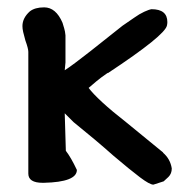

<svg xmlns="http://www.w3.org/2000/svg" viewBox="-20 -490 516 522"><path d="M156 -299Q167 -306 185 -319.5Q203 -333 226 -351L313 -420L345 -442Q359 -452 372 -458Q385 -464 392 -465Q435 -465 435 -430Q435 -426 434 -421Q429 -394 273 -291V-292Q254 -279 241.5 -268.5Q229 -258 221 -251Q232 -236 258 -212Q284 -188 325 -156L424 -75H423Q443 -58 447 -32Q447 -18 438 -9L425 3L397 12Q387 12 360.5 -8Q334 -28 288 -67Q242 -108 180 -158L156 -182L159 -80Q173 -62 189 -28Q189 5 99 7Q97 7 96 7Q57 7 57 -18V-349Q57 -358 49 -380Q45 -394 43 -403Q41 -412 41 -419Q41 -441 61 -459Q75 -470 100 -470Q132 -470 150 -428Q152 -421 154.5 -413Q157 -405 158 -394V-320Z"/></svg>

Font: New Athena Unicode
Style: Bold
Weight: 700
Designer: J. Rusten 1997; rev. by R. Hancock 2001, 2002, rev. by D. Mastronarde 2002-2021
Foundry: Society for Classical Studies (formerly American Philological Association)
Version: Version 5.008